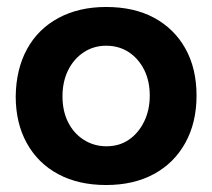

<svg xmlns="http://www.w3.org/2000/svg" viewBox="-20 -518 607 550"><path d="M284 12Q205 12 147 -19Q89 -50 57 -107.5Q25 -165 25 -242Q26 -320 57.5 -377.5Q89 -435 147.5 -466.5Q206 -498 284 -498Q364 -498 421.5 -467Q479 -436 511 -379Q543 -322 543 -244Q543 -167 511 -109Q479 -51 421 -19.5Q363 12 284 12ZM285 -99Q322 -99 349.5 -118Q377 -137 393 -170Q409 -203 409 -244Q409 -286 393 -318Q377 -350 349 -368.5Q321 -387 284 -387Q248 -387 219.5 -368Q191 -349 175 -316.5Q159 -284 159 -242Q159 -200 175 -168Q191 -136 220 -117.5Q249 -99 285 -99Z"/></svg>

Font: Catamaran Thin
Style: Bold
Weight: 700
Version: Version 2.000